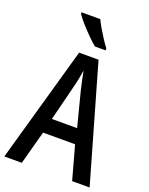

<svg xmlns="http://www.w3.org/2000/svg" viewBox="-170 -1027 868 1115"><g transform="rotate(20 263.5 -470.0)"><path d="M419 0 362 -207H164L108 0H0L202 -715H322L527 0ZM286 -513Q280 -539 273 -570.5Q266 -602 262 -626Q258 -600 252 -570Q246 -540 239 -514L185 -299H341ZM251 -940Q261 -918 277.5 -890Q294 -862 311 -836Q328 -810 342 -792V-780H276Q255 -797 227 -825Q199 -853 173.5 -882Q148 -911 135 -931V-940Z"/></g></svg>

Font: Noto Sans Condensed Medium
Style: Regular
Weight: 500
Width: 3
Designer: Monotype Design Team
Foundry: Monotype Imaging Inc.
Version: Version 2.013; ttfautohint (v1.8.4.7-5d5b)